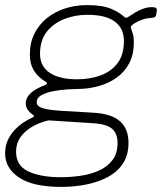

<svg xmlns="http://www.w3.org/2000/svg" viewBox="-28 -558 635 753"><path d="M212 175Q102 175 47 138.5Q-8 102 -8 43Q-8 -1 20 -37Q48 -73 97 -96Q103 -99 105 -101.5Q107 -104 102 -107Q87 -118 80 -128.5Q73 -139 73 -152Q73 -170 84.5 -184Q96 -198 113.5 -208Q131 -218 148 -224Q154 -226 156 -230Q158 -234 153 -236Q120 -256 104.5 -282Q89 -308 89 -343Q89 -390 107 -426Q125 -462 156 -487Q187 -512 227.5 -525Q268 -538 313 -538Q373 -538 406.5 -524Q440 -510 459 -492Q463 -488 467.5 -488.5Q472 -489 477 -493Q489 -501 503 -509.5Q517 -518 534 -524Q551 -530 568 -530Q580 -530 584 -526.5Q588 -523 587 -516L585 -503Q584 -496 581 -492.5Q578 -489 568 -488Q548 -487 536 -483Q524 -479 511 -473Q482 -458 485 -449Q489 -439 493 -425.5Q497 -412 497 -392Q497 -345 479 -310.5Q461 -276 429.5 -253.5Q398 -231 358 -220Q318 -209 273 -209Q263 -209 237.5 -207.5Q212 -206 184 -201Q156 -196 136 -185.5Q116 -175 116 -157Q116 -141 140 -133.5Q164 -126 219 -123L338 -116Q409 -112 442.5 -82.5Q476 -53 476 3Q476 41 462 69.5Q448 98 422.5 118Q397 138 363.5 150.5Q330 163 291.5 169Q253 175 212 175ZM211 137Q248 137 287 131.5Q326 126 359 111.5Q392 97 412.5 70.5Q433 44 433 3Q433 -35 411 -53.5Q389 -72 333 -75L162 -86Q125 -77 96.5 -60Q68 -43 51.5 -19Q35 5 35 37Q35 92 83.5 114.5Q132 137 211 137ZM275 -247Q323 -247 364.5 -261.5Q406 -276 432 -309Q458 -342 458 -397Q458 -447 422 -473.5Q386 -500 315 -500Q267 -500 224.5 -483.5Q182 -467 155.5 -433.5Q129 -400 129 -347Q129 -298 167 -272.5Q205 -247 275 -247Z"/></svg>

Font: Libre Franklin Thin Thin
Style: Italic
Weight: 250
Italic angle: -8°
Version: Version 3.000